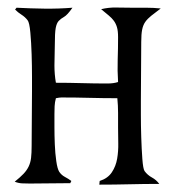

<svg xmlns="http://www.w3.org/2000/svg" viewBox="-20 -496 479 522"><path d="M255 -471Q275 -476 296.5 -475.5Q318 -475 338 -475Q358 -475 377.5 -475Q397 -475 417 -473Q401 -461 391 -453Q381 -445 375 -436.5Q369 -428 366.5 -415.5Q364 -403 364 -382L363 -221Q363 -212 363 -183.5Q363 -155 364 -123Q365 -91 367 -64Q369 -37 373 -31Q381 -20 393 -13.5Q405 -7 413 4Q372 4 331.5 5Q291 6 250 6L251 -4Q273 -11 284 -27.5Q295 -44 298.5 -64.5Q302 -85 301.5 -107Q301 -129 301 -149Q301 -169 301 -189Q301 -209 299 -229Q261 -229 223 -230Q185 -231 147 -231Q142 -231 132 -229Q129 -218 128.5 -207.5Q128 -197 128 -186Q128 -174 128 -151Q128 -128 129 -103.5Q130 -79 133 -58Q136 -37 141 -29Q147 -20 156.5 -15Q166 -10 174 -4L171 2L61 3Q50 3 40 2.5Q30 2 20 -2Q35 -14 44 -23.5Q53 -33 58 -43.5Q63 -54 64.5 -67Q66 -80 66 -99L67 -248Q67 -258 67 -287Q67 -316 66 -348Q65 -380 62.5 -407.5Q60 -435 55 -441Q48 -450 38.5 -456Q29 -462 21 -470L25 -475Q63 -473 101 -472.5Q139 -472 177 -475Q163 -455 154 -450Q145 -445 139.5 -439Q134 -433 131.5 -420Q129 -407 129 -372L128 -318Q128 -306 129 -294Q130 -282 132 -271Q167 -271 202 -270Q237 -269 272 -269Q289 -269 301 -273Q299 -304 300 -334Q301 -364 301 -395Q301 -412 298 -422Q295 -432 289.5 -439.5Q284 -447 275.5 -454Q267 -461 255 -471Z"/></svg>

Font: Germanica
Style: Regular
Weight: 400
Designer: Peter Wiegel
Foundry: Peter Wiegel